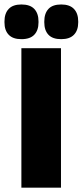

<svg xmlns="http://www.w3.org/2000/svg" viewBox="-46 -860 378 880"><path d="M233.5 -639V0H52V-639ZM52 -680.5Q13 -680.5 -6.2 -700.8Q-25.5 -721 -25.5 -757.5V-761.5Q-25.5 -798.5 -6.2 -819Q13 -839.5 52 -839.5Q92 -839.5 111.2 -819Q130.5 -798.5 130.5 -761.5V-757.5Q130.5 -721 111.2 -700.8Q92 -680.5 52 -680.5ZM234.5 -680.5Q195 -680.5 176 -700.8Q157 -721 157 -757.5V-761.5Q157 -798.5 176 -819Q195 -839.5 234.5 -839.5Q273.5 -839.5 293 -819Q312.5 -798.5 312.5 -761.5V-757.5Q312.5 -721 293 -700.8Q273.5 -680.5 234.5 -680.5Z"/></svg>

Font: Anek Malayalam ExtraBold
Style: Regular
Weight: 800
Version: Version 1.003